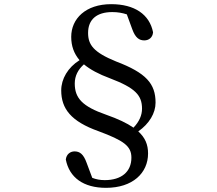

<svg xmlns="http://www.w3.org/2000/svg" viewBox="-20 -787 1040 922"><path d="M490 -236C375 -276 339 -316 339 -386C339 -423 355 -453 383 -478C413 -453 454 -431 508 -411C629 -365 662 -330 662 -265C662 -234 649 -203 621 -174C589 -196 547 -216 490 -236ZM615 -647C630 -605 649 -593 673 -593C694 -593 713 -606 715 -632C698 -718 626 -767 514 -767C391 -767 322 -697 322 -610C322 -566 335 -530 362 -498C306 -463 274 -408 274 -353C274 -265 321 -204 453 -157C574 -112 611 -86 611 -30C611 38 563 78 483 78C460 78 441 74 423 67L396 -5C381 -47 363 -60 338 -60C318 -60 299 -47 296 -21C313 66 381 115 489 115C617 115 691 44 691 -50C691 -93 677 -126 644 -156C697 -193 727 -244 727 -294C727 -385 682 -437 537 -492C429 -536 403 -572 403 -629C403 -694 445 -729 519 -729C546 -729 567 -725 589 -718Z"/></svg>

Font: Source Han Serif JP Medium
Style: Regular
Weight: 500
Designer: Ryoko NISHIZUKA 西塚涼子 (kana & ideographs); Frank Grießhammer (Latin, Greek & Cyrillic); Wenlong ZHANG 张文龙 (bopomofo); San
Foundry: Adobe Systems Incorporated
Version: Version 1.001;PS 1.001;hotconv 16.6.54;makeotf.lib2.5.65590